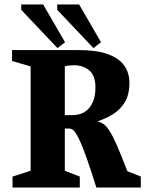

<svg xmlns="http://www.w3.org/2000/svg" viewBox="-20 -839 650 859"><path d="M36 0V-49L117 -75V-542L34 -566V-615H331Q412 -615 462 -597Q512 -579 535.5 -546Q559 -513 559 -468Q559 -416 538.5 -382Q518 -348 485.5 -328Q453 -308 416 -296Q432 -292 444.5 -283Q457 -274 471 -252Q485 -230 503.5 -187.5Q522 -145 550 -73L610 -49V0H411Q388 -74 371 -122.5Q354 -171 341.5 -199.5Q329 -228 320 -242Q311 -256 303.5 -260Q296 -264 290 -264H270V-75L337 -49V0ZM270 -324H304Q353 -324 380 -357Q407 -390 407 -447Q407 -501 379.5 -524Q352 -547 312 -547Q298 -547 286.5 -545.5Q275 -544 270 -542ZM398 -624 236 -795V-819H334L432 -650ZM237 -624 75 -795V-819H173L271 -650Z"/></svg>

Font: Manuale ExtraBold
Style: Regular
Weight: 800
Version: Version 1.002